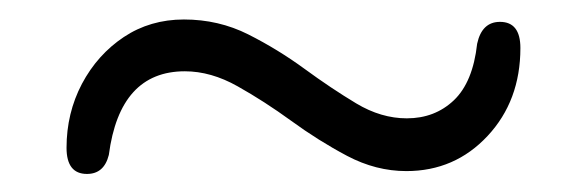

<svg xmlns="http://www.w3.org/2000/svg" viewBox="-20 -450 618 202"><path d="M407.5 -270Q375.5 -270 345.2 -286Q315 -302 286.5 -322.8Q258 -343.5 230 -359.2Q202 -375 174.5 -375Q106 -375 94.5 -287Q89.5 -267 71.5 -267Q50 -267 50 -294.5Q50 -331 66.2 -361.8Q82.5 -392.5 110.2 -411Q138 -429.5 173.5 -429.5Q210 -429.5 241.2 -413.8Q272.5 -398 300.5 -377.5Q328.5 -357 354.8 -341.2Q381 -325.5 408 -325.5Q437.5 -325.5 457.5 -344.5Q477.5 -363.5 482 -404Q487 -427 506 -427Q527.5 -427 527.5 -399.5Q527.5 -344 493 -307Q458.5 -270 407.5 -270Z"/></svg>

Font: Fraunces 72pt S050
Style: Regular
Weight: 400
Version: Version 1.000; ttfautohint (v1.8.3)